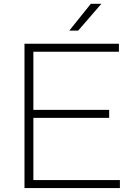

<svg xmlns="http://www.w3.org/2000/svg" viewBox="-20 -964 688 984"><path d="M151 -41H594.5V0H105.5V-740H589.5V-699H151V-401H539.5V-360H151ZM335 -807 445.5 -944.5H499.5L380.5 -807Z"/></svg>

Font: Encode Sans Expanded ExtraLight
Style: Regular
Weight: 275
Width: 7
Designer: Multiple Designers
Foundry: Impallari Type
Version: Version 2.000